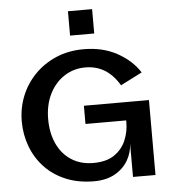

<svg xmlns="http://www.w3.org/2000/svg" viewBox="-60 -969 913 1029"><g transform="rotate(-5 396.0 -455.0)"><path d="M405 5Q320 5 253 -23Q186 -51 140 -100Q94 -149 70 -213Q46 -277 46 -348Q46 -420 72 -484.5Q98 -549 146.5 -598.5Q195 -648 261.5 -676.5Q328 -705 410 -705Q512 -705 589.5 -662.5Q667 -620 709 -554L593 -495Q559 -552 513.5 -579.5Q468 -607 410 -607Q347 -607 296.5 -574Q246 -541 217 -482.5Q188 -424 188 -348Q188 -273 214.5 -215.5Q241 -158 291 -125.5Q341 -93 409 -93Q481 -93 523.5 -123Q566 -153 585 -199Q604 -245 604 -294V-305H385V-403H735V0H614V-180Q612 -130 587 -88Q562 -46 516 -20.5Q470 5 405 5ZM344 -784V-915H474V-784Z"/></g></svg>

Font: Panamera
Style: Bold
Weight: 700
Designer: Bastien Sozeau
Foundry: NBR — Bastien Sozeau
Version: Version 3.002; ttfautohint (v1.8.4.7-5d5b);gftools[0.9.33]